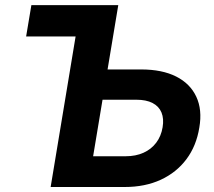

<svg xmlns="http://www.w3.org/2000/svg" viewBox="-20 -748 855 768"><path d="M84.5 -602.1 105.5 -727.5H366.7L345.7 -602.1ZM356.9 -470.2H544.4Q628.4 -470.2 684.6 -441.9Q740.7 -413.6 765.1 -361.3Q789.6 -309.1 777.3 -237.8Q765.6 -164.6 725.8 -111.3Q686 -58.1 623.3 -29.1Q560.5 0 479 0H182.6L303.2 -727.5H453.1L352.5 -123H482.9Q522.9 -123 554 -137Q585 -150.9 604.7 -177Q624.5 -203.1 630.4 -238.8Q636.2 -272.9 626 -297.9Q615.7 -322.8 590.3 -335.9Q564.9 -349.1 525.4 -349.1H337.4Z"/></svg>

Font: Inter 24pt
Style: Bold Italic
Weight: 700
Italic angle: -9.3988°
Version: Version 4.001;git-66647c0bb